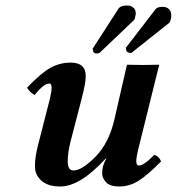

<svg xmlns="http://www.w3.org/2000/svg" viewBox="-20 -673 647 703"><path d="M279.8 -314.9 237.8 -152.8Q228 -113.8 228 -82Q228 -48.8 249 -48.8Q279.8 -48.8 329.3 -98.9Q378.9 -148.9 398.9 -235.8Q429.7 -372.1 444.8 -436Q502.9 -434.1 563 -436L485.8 -125Q479 -97.2 479 -83Q479 -66.9 488.8 -66.9Q506.8 -66.9 544.9 -106Q562 -101.1 569.8 -82Q521 -32.2 487.5 -11.2Q454.1 9.8 417 9.8Q382.8 9.8 368.4 -5.6Q354 -21 354 -39.1Q354 -66.9 369.1 -91.8Q369.6 -92.3 369.6 -93.3Q368.7 -94.2 366.2 -91.8Q272.5 10.3 200.2 9.8Q156.2 9.8 132.1 -11.2Q107.9 -32.2 107.9 -64Q107.9 -98.1 119.1 -141.1L162.1 -309.1Q168.9 -335.9 168.9 -351.1Q168.9 -367.2 161.1 -367.2Q140.1 -367.2 106.9 -325.2Q89.8 -334 79.1 -352.1Q129.9 -405.3 164.6 -424.6Q199.2 -443.8 238.8 -443.8Q293.9 -443.8 293.9 -395Q293.9 -368.2 279.8 -314.9ZM599.1 -639.2Q606.9 -631.3 606.9 -618.2V-610.8Q604 -592.8 599.1 -588.9L461.9 -480Q461.9 -479 459 -479Q458 -479 456.1 -479.5Q454.1 -480 453.1 -480Q449.2 -480 445.1 -483.9Q440.9 -487.8 441.9 -493.2Q441.9 -494.1 441.4 -495.1Q440.9 -496.1 440.9 -497.1V-498L547.9 -637.2Q554.7 -648.4 576.2 -647.9Q590.3 -647.9 599.1 -639.2ZM465.8 -647Q477.1 -639.2 477.1 -624Q477.1 -619.1 476.1 -617.2Q473.1 -602.1 472.2 -601.1L345.2 -480Q340.3 -477.1 333 -477.1Q328.1 -477.1 324 -480.5Q319.8 -483.9 320.8 -490.2Q321.8 -490.2 319.8 -492.2Q317.9 -494.1 318.8 -494.1L413.1 -640.1Q420.9 -653.3 445.8 -652.8Q457 -652.8 465.8 -647Z"/></svg>

Font: Linux Libertine O
Style: Semibold Italic
Weight: 600
Italic angle: -11.5°
Designer: Philipp H. Poll
Foundry: Philipp H. Poll
Version: Version 5.1.2